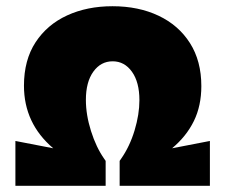

<svg xmlns="http://www.w3.org/2000/svg" viewBox="-20 -597 724 617"><path d="M29.5 0H319.5V-80L315 -86.5Q289 -123.5 272.5 -175.8Q256 -228 256 -276Q256 -333.5 280 -366.8Q304 -400 342 -400Q380 -400 404 -366.5Q428 -333 428 -275Q428 -229.5 412.5 -178Q397 -126.5 369 -86.5L364.5 -80V0H654.5V-144L533 -120.5Q579 -159 603 -208Q627 -257 627 -320.5Q627 -401 590.5 -458.5Q554 -516 489.5 -546.5Q425 -577 341.5 -577Q260 -577 195.8 -547.5Q131.5 -518 94.2 -461Q57 -404 57 -321.5Q57 -200.5 151 -120.5L29.5 -144Z"/></svg>

Font: Spartan Black
Style: Regular
Weight: 900
Designer: Matt Bailey, Mirko Velimirovic
Foundry: Matt Bailey
Version: Version 1.003; ttfautohint (v1.8.3)